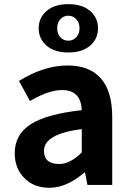

<svg xmlns="http://www.w3.org/2000/svg" viewBox="-20 -889 631 923"><path d="M216.8 13.7Q142.6 13.7 96.7 -33.2Q50.8 -80.1 50.8 -152.3Q50.8 -242.2 127.4 -291.5Q204.1 -340.8 373 -359.4Q369.1 -456.1 278.3 -456.1Q213.9 -456.1 124 -403.3L71.3 -500Q191.4 -574.2 304.7 -574.2Q411.1 -574.2 465.3 -511.7Q519.5 -449.2 519.5 -327.1V0H400.4L388.7 -59.6H385.7Q300.8 13.7 216.8 13.7ZM264.6 -100.6Q317.4 -100.6 373 -156.2V-268.6Q191.4 -245.1 191.4 -164.1Q191.4 -100.6 264.6 -100.6ZM413.1 -669.4Q375 -636.7 308.6 -636.7Q242.2 -636.7 204.1 -669.4Q166 -702.1 166 -752.9Q166 -803.7 204.1 -836.4Q242.2 -869.1 308.6 -869.1Q375 -869.1 413.1 -836.4Q451.2 -803.7 451.2 -752.9Q451.2 -702.1 413.1 -669.4ZM308.6 -693.4Q331.1 -693.4 346.7 -710Q362.3 -726.6 362.3 -752.9Q362.3 -779.3 346.7 -796.4Q331.1 -813.5 308.6 -813.5Q285.2 -813.5 270 -796.4Q254.9 -779.3 254.9 -752.9Q254.9 -726.6 270 -710Q285.2 -693.4 308.6 -693.4Z"/></svg>

Font: Gen Shin Gothic Bold
Style: Bold
Weight: 700
Designer: [Source Han Sans]
Ryoko NISHIZUKA  (kana & ideographs); Paul D. Hunt (Latin, Greek & Cyrillic); Wenlong ZHANG  (bopomofo
Version: Version 1.002.20150607